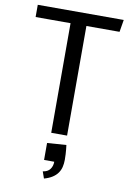

<svg xmlns="http://www.w3.org/2000/svg" viewBox="-103 -764 742 1089"><g transform="rotate(10 268.0 -220.0)"><path d="M211.9 61 321.8 53.2Q323.2 64.9 324.7 78.6Q325.7 90.3 326.7 105.5Q327.6 120.6 327.6 137.7Q327.6 160.2 322.8 179.7Q317.9 199.2 306.6 214.8Q295.4 230.5 276.4 242.7Q257.3 254.9 229.5 262.7L215.8 223.6Q243.2 220.2 256.8 202.4Q270.5 184.6 270.5 158.7H211.9ZM316.4 -631.3V0H225.1V-631.3H23.9V-701.7H519L507.3 -631.3Z"/></g></svg>

Font: Mako
Style: Regular
Weight: 400
Designer: vernon adams
Foundry: vernon adams
Version: Version 1.000